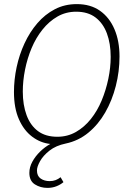

<svg xmlns="http://www.w3.org/2000/svg" viewBox="-20 -691 640 935"><path d="M211 224Q177 224 150 207Q123 190 123 151Q123 123 137.5 96.5Q152 70 175 47.5Q198 25 225 10Q177 5 136.5 -25.5Q96 -56 72 -110.5Q48 -165 48 -243Q48 -303 61 -364Q74 -425 99.5 -480Q125 -535 162 -578Q199 -621 247 -646Q295 -671 354 -671Q421 -671 467 -638.5Q513 -606 537.5 -548.5Q562 -491 562 -416Q562 -343 544 -272.5Q526 -202 492.5 -143.5Q459 -85 410.5 -45Q362 -5 300 8Q252 18 221 42.5Q190 67 175 94Q160 121 160 139Q160 166 178 178.5Q196 191 222 191Q238 191 251 186Q264 181 275 172L289 196Q275 208 255 216Q235 224 211 224ZM259 -25Q309 -25 350 -48.5Q391 -72 422.5 -111.5Q454 -151 475 -201.5Q496 -252 507.5 -307Q519 -362 519 -414Q519 -479 500.5 -528.5Q482 -578 445 -606Q408 -634 351 -634Q301 -634 260 -610.5Q219 -587 187 -547Q155 -507 134 -457Q113 -407 102 -352Q91 -297 91 -245Q91 -180 109.5 -130Q128 -80 165 -52.5Q202 -25 259 -25Z"/></svg>

Font: Source Code Pro ExtraLight Light
Style: Italic
Weight: 300
Italic angle: -11°
Monospace: yes
Version: Version 1.016;hotconv 1.0.116;makeotfexe 2.5.65601